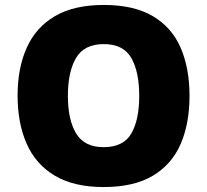

<svg xmlns="http://www.w3.org/2000/svg" viewBox="-20 -745 837 775"><path d="M745 -358Q745 -247 709.5 -164.5Q674 -82 597.5 -36Q521 10 398 10Q278 10 201 -36Q124 -82 87.5 -165Q51 -248 51 -359Q51 -470 88 -552.5Q125 -635 202 -680Q279 -725 399 -725Q521 -725 597.5 -679.5Q674 -634 709.5 -551.5Q745 -469 745 -358ZM254 -358Q254 -261 287.5 -206Q321 -151 398 -151Q478 -151 510 -206Q542 -261 542 -358Q542 -455 510 -511Q478 -567 399 -567Q320 -567 287 -511Q254 -455 254 -358Z"/></svg>

Font: Noto Sans Gurmukhi UI Black
Style: Regular
Weight: 900
Designer: Jelle Bosma - Monotype Design Team
Foundry: Monotype Imaging Inc.
Version: Version 2.004; ttfautohint (v1.8.4.7-5d5b)